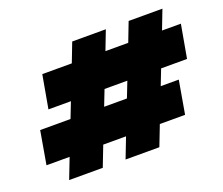

<svg xmlns="http://www.w3.org/2000/svg" viewBox="-121 -920 1275 1100"><g transform="rotate(-20 516.5 -370.0)"><path d="M839 -421 802 -326H912L877 -124H723L675 0H469L517 -124H378L330 0H125L173 -124H32L67 -326H252L289 -421H152L188 -623H368L413 -740H618L573 -623H712L757 -740H963L918 -623H1033L997 -421ZM633 -421H494L457 -326H596Z"/></g></svg>

Font: Fz Poppins Black
Style: Italic
Weight: 900
Italic angle: -10°
Designer: Ninad Kale (Devanagari), Jonny Pinhorn (Latin)
Foundry: Indian Type Foundry
Version: Vit hóa bi Vntype.Com & FontZin.Com